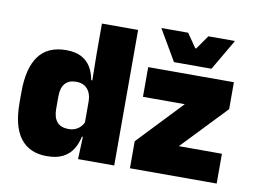

<svg xmlns="http://www.w3.org/2000/svg" viewBox="-76 -798 1211 920"><g transform="rotate(10 529.5 -338.0)"><path d="M203.5 12Q118.5 12 74.8 -45.2Q31 -102.5 31 -217V-269.5Q31 -386 74.8 -445.2Q118.5 -504.5 208.5 -504.5Q252.5 -504.5 281.5 -489.5Q310.5 -474.5 327.2 -447.5Q344 -420.5 350.5 -383.5H396L356 -281Q355.5 -307 346.8 -325.2Q338 -343.5 321.8 -353.5Q305.5 -363.5 281.5 -363.5Q246 -363.5 227.5 -342.5Q209 -321.5 209 -279.5V-219Q209 -176.5 227.8 -155.2Q246.5 -134 284 -134Q302.5 -134 317.2 -140.5Q332 -147 342.5 -158.5Q353 -170 359 -185L402.5 -109H353.5Q346.5 -75 329.5 -47.5Q312.5 -20 282 -4Q251.5 12 203.5 12ZM354 0 359 -128.5 356 -153V-350V-372.5L354 -517V-659.5H530V0ZM1028.5 -145V0H606.5V-131.5L812 -348H608.5V-492.5H1025.5V-361.5L819 -145ZM726 -537.5 639.5 -685.5V-688H768.5L815 -620.5H819.5L867 -688H995V-685.5L908.5 -537.5Z"/></g></svg>

Font: Anek Latin ExtraBold
Style: Regular
Weight: 800
Designer: Yesha Goshar
Foundry: Ek Type
Version: Version 1.003